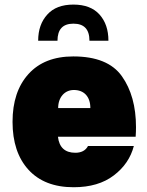

<svg xmlns="http://www.w3.org/2000/svg" viewBox="-20 -804 636 830"><path d="M297.4 -784.2C248 -784.2 210.4 -770 184.6 -741.2C158.2 -712.4 145 -674.8 145 -627.9H228.5C228.5 -677.2 251.5 -701.7 297.4 -701.7C343.8 -701.7 366.7 -677.2 366.7 -627.9H448.7C448.7 -674.8 436 -712.4 410.2 -741.2C384.3 -770 346.7 -784.2 297.4 -784.2ZM566.4 -212.9C567.4 -227.1 567.9 -241.2 567.9 -254.4C567.9 -343.8 547.4 -417.5 506.8 -474.6C466.3 -531.7 396 -560.1 296.9 -560.1C213.4 -560.1 148.9 -534.7 103 -483.9C57.1 -433.1 34.2 -364.3 34.2 -277.3C34.2 -189.9 57.1 -120.6 103 -70.3C148.9 -20 213.9 5.4 298.3 5.4C369.6 5.4 427.7 -11.7 472.2 -45.9C516.6 -79.6 545.4 -122.1 558.6 -172.9H360.4C350.1 -152.8 330.6 -143.6 305.7 -143.6C261.2 -143.6 235.8 -166.5 230.5 -212.9ZM231.4 -336.9C231.4 -383.8 259.8 -415 299.3 -415C343.8 -415 370.6 -385.7 370.6 -336.9Z"/></svg>

Font: Estedad Black
Style: Regular
Weight: 900
Designer: Amin Abedi
Version: Version 7.3